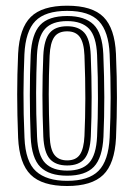

<svg xmlns="http://www.w3.org/2000/svg" viewBox="-20 -628 459 657"><path d="M209.8 8.5Q124.2 8.5 85.1 -30Q46 -68.5 42 -156.5Q38.8 -236.8 38.8 -304.8Q38.8 -372.8 42 -444.2Q46.5 -531.8 85.4 -570.1Q124.2 -608.5 209.8 -608.5Q295.8 -608.5 334.2 -569.8Q372.8 -531 376.8 -443.8Q380.2 -362.5 380.1 -294.4Q380 -226.2 377 -156.2Q372.5 -67.5 333.1 -29.5Q293.8 8.5 209.8 8.5ZM209.8 -9.2Q283.2 -9.2 317.2 -43.5Q351.2 -77.8 355.2 -157.2Q358.5 -226.8 358.6 -293Q358.8 -359.2 355.2 -442.8Q351.8 -520 318.5 -555.4Q285.2 -590.8 209.8 -590.8Q134.8 -590.8 101 -556Q67.2 -521.2 63.5 -442Q60.8 -378.8 60.4 -310.2Q60 -241.8 63.8 -156.5Q67.2 -74.2 103.4 -41.8Q139.5 -9.2 209.8 -9.2ZM209.8 -26.8Q148.2 -26.8 118.2 -56.6Q88.2 -86.5 85 -159.5Q82.2 -229.8 82.1 -301.6Q82 -373.5 85 -440.2Q88.5 -511.2 117.2 -542.2Q146 -573.2 209.8 -573.2Q270 -573.2 300.1 -544Q330.2 -514.8 333.5 -443Q336.8 -363.8 336.9 -295.8Q337 -227.8 334 -160.2Q330.5 -87.8 301.2 -57.2Q272 -26.8 209.8 -26.8ZM209.8 -44.2Q260.8 -44.2 285 -70.9Q309.2 -97.5 312.2 -160.8Q315 -219.5 315.2 -289.8Q315.5 -360 312.2 -439.8Q309.5 -503.5 284.8 -529.6Q260 -555.8 209.8 -555.8Q158.5 -555.8 134.1 -529.2Q109.8 -502.8 106.5 -439.5Q104 -381.2 103.6 -311Q103.2 -240.8 106.8 -160.2Q109.5 -95.8 134.8 -70Q160 -44.2 209.8 -44.2ZM209.8 -61.8Q170.5 -61.8 150.6 -84Q130.8 -106.2 128.2 -161Q125.2 -235 125.2 -302Q125.2 -369 128.2 -438.5Q130.8 -492.2 149.9 -515.2Q169 -538.2 209.8 -538.2Q248.2 -538.2 268.2 -516.4Q288.2 -494.5 290.5 -439.2Q296.5 -292.8 290.8 -161.8Q288.2 -107.5 269 -84.6Q249.8 -61.8 209.8 -61.8ZM209.8 -79.2Q240 -79.2 253.5 -99.2Q267 -119.2 269 -162.8Q271.8 -223.8 272 -290.6Q272.2 -357.5 269 -438.2Q267.2 -482 253.1 -501.4Q239 -520.8 209.8 -520.8Q179 -520.8 165.4 -500.8Q151.8 -480.8 149.8 -437.5Q146.8 -370 146.8 -305.5Q146.8 -241 150 -161.8Q151.8 -116.5 166.4 -97.9Q181 -79.2 209.8 -79.2Z"/></svg>

Font: Big Shoulders Inline Display
Style: Bold
Weight: 700
Designer: Patric King
Foundry: XO Type Co
Version: Version 1.000